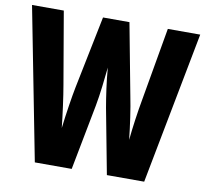

<svg xmlns="http://www.w3.org/2000/svg" viewBox="-79 -800 949 887"><g transform="rotate(10 395.5 -357.0)"><path d="M790 -714 653 0H478L420 -306Q413 -346 406.5 -393Q400 -440 396 -490Q392 -451 386 -400.5Q380 -350 372 -307L313 0H140L1 -714H150L208 -376Q215 -336 222.5 -280.5Q230 -225 235 -178Q241 -229 249.5 -284Q258 -339 265 -374L334 -714H458L522 -375Q530 -336 538 -281Q546 -226 551 -178Q555 -220 562.5 -273.5Q570 -327 579 -376L638 -714Z"/></g></svg>

Font: Noto Sans Lao Looped ExtraCondensed ExtraBold
Style: Regular
Weight: 800
Width: 2
Designer: Mark Frömberg, Ben Mitchell
Foundry: The Fontpad Ltd
Version: Version 1.002; ttfautohint (v1.8.4.7-5d5b)